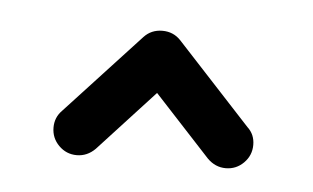

<svg xmlns="http://www.w3.org/2000/svg" viewBox="-28 -554 364 223"><g transform="rotate(5 154.5 -442.5)"><path d="M154.1 -518.5Q166.3 -518.5 175 -509.8Q183.7 -501.1 183.7 -489.3Q183.7 -477.4 175.2 -468.9L88.9 -375.2Q79.6 -365.9 67.4 -365.9Q55.2 -365.9 46.5 -374.6Q37.8 -383.3 37.8 -395.6Q37.8 -407.4 45.9 -415.6L132.6 -509.3Q141.1 -518.5 154.1 -518.5ZM124.8 -489.3Q124.8 -501.1 133.5 -509.8Q142.2 -518.5 154.1 -518.5Q167 -518.5 175.6 -509.3L262.2 -415.6Q270.7 -407.8 270.7 -395.6Q270.7 -383.3 262 -374.6Q253.3 -365.9 241.1 -365.9Q228.9 -365.9 219.6 -375.2L133 -468.9Q124.8 -476.3 124.8 -489.3Z"/></g></svg>

Font: 26F Galaxy Hebrew Medium
Style: Regular
Weight: 500
Designer: C₂₉H₂₅N₃O₅
Version: Version 1.000